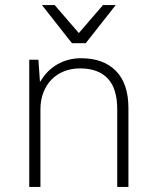

<svg xmlns="http://www.w3.org/2000/svg" viewBox="-20 -735 615 755"><path d="M95 -500H131L137 -415H139Q165 -459 206.5 -482.5Q248 -506 299 -506Q387 -506 436 -456Q485 -406 485 -310V0H441V-305Q441 -387 403.5 -426.5Q366 -466 295 -466Q260 -466 231.5 -454.5Q203 -443 182.5 -422Q162 -401 150.5 -371Q139 -341 139 -305V0H95ZM145 -715H195L290 -605L385 -715H435L317 -565H263Z"/></svg>

Font: PT Root UI Light
Style: Regular
Weight: 300
Designer: Vitaly Kuzmin
Foundry: ParaType Ltd.
Version: Version 2.000G